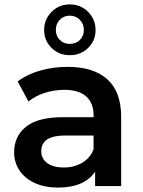

<svg xmlns="http://www.w3.org/2000/svg" viewBox="-20 -843 647 870"><path d="M529 -313V0H411V-65Q388 -30 345.5 -11.5Q303 7 243 7Q183 7 138 -13.5Q93 -34 68.5 -70.5Q44 -107 44 -153Q44 -225 97.5 -268.5Q151 -312 266 -312H404V-320Q404 -376 370.5 -406Q337 -436 271 -436Q226 -436 182.5 -422Q139 -408 109 -383L60 -474Q102 -506 161 -523Q220 -540 286 -540Q404 -540 466.5 -483.5Q529 -427 529 -313ZM404 -167V-229H275Q167 -229 167 -158Q167 -124 194 -104Q221 -84 269 -84Q316 -84 352.5 -105.5Q389 -127 404 -167ZM180 -707Q180 -755 213.5 -789Q247 -823 296 -823Q346 -823 379.5 -789Q413 -755 413 -707Q413 -659 379.5 -626Q346 -593 296 -593Q247 -593 213.5 -626Q180 -659 180 -707ZM360 -707Q360 -735 341.5 -753.5Q323 -772 296 -772Q269 -772 251 -753.5Q233 -735 233 -707Q233 -680 251 -662Q269 -644 296 -644Q324 -644 342 -662Q360 -680 360 -707Z"/></svg>

Font: APTA Sans SemiBold
Style: Bold
Weight: 600
Version: Version 7.200